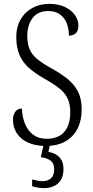

<svg xmlns="http://www.w3.org/2000/svg" viewBox="-20 -744 483 992"><path d="M217 10Q174 10 141.5 -1Q109 -12 88 -31Q67 -50 57 -74.5Q47 -99 47 -126Q47 -142 52.5 -155Q58 -168 68 -175.5Q78 -183 93 -183Q95 -139 109.5 -103.5Q124 -68 152 -47.5Q180 -27 221 -27Q281 -27 312 -62.5Q343 -98 343 -163Q343 -207 329 -236Q315 -265 285 -288.5Q255 -312 207 -339Q161 -365 129 -393.5Q97 -422 80.5 -460.5Q64 -499 64 -554Q64 -604 85.5 -642Q107 -680 145.5 -702Q184 -724 234 -724Q283 -724 316.5 -707.5Q350 -691 367.5 -665.5Q385 -640 385 -613Q385 -585 372 -572.5Q359 -560 336 -560Q336 -596 324.5 -624.5Q313 -653 289.5 -670Q266 -687 230 -687Q176 -687 148.5 -651Q121 -615 121 -558Q121 -517 133.5 -488.5Q146 -460 174 -437.5Q202 -415 247 -390Q293 -365 327.5 -337.5Q362 -310 382 -272.5Q402 -235 402 -180Q402 -120 379.5 -77.5Q357 -35 316 -12.5Q275 10 217 10ZM206 228Q193 228 177 225.5Q161 223 146 218V183Q161 187 174.5 189.5Q188 192 199 192Q227 192 243.5 177Q260 162 260 130Q260 100 241.5 86Q223 72 191 68L208 -9H241L230 41Q252 44 269.5 54.5Q287 65 297.5 83Q308 101 308 129Q308 178 280.5 203Q253 228 206 228Z"/></svg>

Font: Noto Serif Ethiopic Condensed Light
Style: Regular
Weight: 300
Width: 3
Designer: Monotype Design Team
Foundry: Monotype Imaging Inc.
Version: Version 2.102